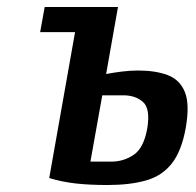

<svg xmlns="http://www.w3.org/2000/svg" viewBox="-20 -520 562 550"><path d="M288 10Q236 10 196.5 5.5Q157 1 121 -10L195 -428H95L108 -500H318L284 -308Q305 -312 329 -315Q353 -318 376 -318Q425 -318 460 -305Q495 -292 509.5 -256.5Q524 -221 512 -153Q500 -87 472 -51.5Q444 -16 398 -3Q352 10 288 10ZM239 -57H299Q334 -57 363 -76.5Q392 -96 402 -153Q411 -209 389.5 -228Q368 -247 333 -247H273Z"/></svg>

Font: Cuprum SemiBold
Style: Italic
Weight: 600
Italic angle: -10°
Version: Version 3.000